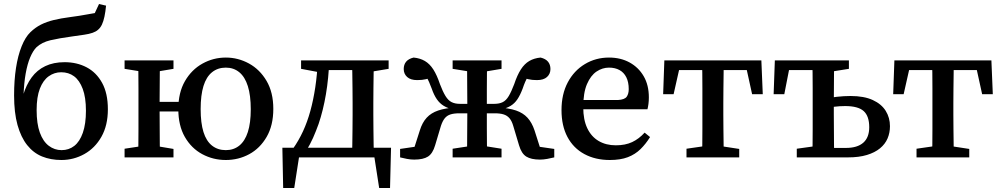

<svg xmlns="http://www.w3.org/2000/svg" viewBox="-20 -782 4978 954"><path d="M285 13Q232 13 189 -4.5Q146 -22 115 -61Q84 -100 67 -161Q50 -222 50 -308Q50 -383 59.5 -444.5Q69 -506 87.5 -552Q106 -598 131 -622Q156 -646 184 -660Q212 -674 247 -682.5Q282 -691 328 -697Q352 -700 373.5 -703.5Q395 -707 414 -710.5Q433 -714 451 -717L472 -762L507 -754Q504 -723 499 -699.5Q494 -676 486.5 -660Q479 -644 467 -634Q457 -625 440 -619Q423 -613 398.5 -609.5Q374 -606 339 -601Q273 -592 230.5 -582Q188 -572 161 -547Q144 -530 130 -497Q116 -464 107.5 -416Q99 -368 97 -308L95 -309Q110 -360 137 -397Q164 -434 205 -453.5Q246 -473 301 -473Q362 -473 410.5 -447.5Q459 -422 487.5 -370Q516 -318 516 -239Q516 -159 484 -102.5Q452 -46 399 -16.5Q346 13 285 13ZM286 -36Q322 -36 349 -57Q376 -78 391.5 -122Q407 -166 407 -232Q407 -298 391 -340.5Q375 -383 348 -403Q321 -423 284 -423Q250 -423 222 -403Q194 -383 178 -341.5Q162 -300 162 -235Q162 -167 178 -123Q194 -79 222.5 -57.5Q251 -36 286 -36Z M599 0V-43L704 -59H741L842 -42V0ZM599 -440V-482H842V-440L741 -423H704ZM666 0Q667 -26 667.5 -63Q668 -100 668 -140Q668 -180 668 -213V-270Q668 -303 668 -343Q668 -383 667.5 -420.5Q667 -458 666 -482H775Q774 -458 774 -420.5Q774 -383 773.5 -343Q773 -303 773 -270V-237Q773 -192 773.5 -147Q774 -102 774 -64Q774 -26 775 0ZM727 -228V-276H938V-228ZM1102 13Q1039 13 985 -16Q931 -45 898.5 -101.5Q866 -158 866 -240Q866 -322 899 -379Q932 -436 986 -466Q1040 -496 1102 -496Q1163 -496 1217 -466.5Q1271 -437 1304.5 -380Q1338 -323 1338 -241Q1338 -159 1305 -102Q1272 -45 1218.5 -16Q1165 13 1102 13ZM1102 -36Q1141 -36 1169 -58.5Q1197 -81 1211.5 -126Q1226 -171 1226 -239Q1226 -308 1211.5 -354Q1197 -400 1169 -423Q1141 -446 1102 -446Q1062 -446 1033.5 -423Q1005 -400 991 -354.5Q977 -309 977 -240Q977 -171 991 -126Q1005 -81 1033.5 -58.5Q1062 -36 1102 -36Z M1884 0H1421L1472 -41L1442 152H1387L1383 -48H1923L1918 152H1864L1834 -41ZM1729 0Q1730 -25 1730.5 -62.5Q1731 -100 1731.5 -140Q1732 -180 1732 -213V-270Q1732 -303 1731.5 -343Q1731 -383 1730.5 -420.5Q1730 -458 1729 -482H1838Q1837 -458 1836.5 -420.5Q1836 -383 1835.5 -343Q1835 -303 1835 -270V-213Q1835 -180 1835.5 -140Q1836 -100 1836.5 -62.5Q1837 -25 1838 0ZM1476 -440V-482H1584V-423H1566ZM1787 -423V-482H1911V-440L1809 -423ZM1435 -42Q1464 -83 1485.5 -129.5Q1507 -176 1522 -230.5Q1537 -285 1546.5 -348Q1556 -411 1559 -482H1616Q1613 -394 1599.5 -314Q1586 -234 1563 -166Q1550 -130 1535.5 -97Q1521 -64 1502 -35V-10ZM1585 -434V-482H1770V-434Z M1968 0V-42L2098 -61L2026 -9L2066 -134Q2078 -173 2100 -197Q2122 -221 2157.5 -233Q2193 -245 2245 -248L2234 -237Q2205 -244 2185 -256Q2165 -268 2150.5 -289Q2136 -310 2125 -342Q2112 -378 2099 -399.5Q2086 -421 2073 -439L2138 -401Q2115 -393 2096.5 -388.5Q2078 -384 2053 -384Q2020 -384 2003 -399.5Q1986 -415 1986 -439Q1986 -461 1998 -475.5Q2010 -490 2035 -496Q2067 -493 2091 -479Q2115 -465 2133 -437Q2151 -409 2166 -364Q2180 -327 2193.5 -305Q2207 -283 2224 -274.5Q2241 -266 2265 -266H2345V-219H2262Q2236 -219 2218.5 -213.5Q2201 -208 2190 -194.5Q2179 -181 2171 -157L2142 -60Q2130 -19 2106.5 -4Q2083 11 2038 11Q2021 11 2002 7.5Q1983 4 1968 0ZM2734 0Q2718 4 2699 7.5Q2680 11 2663 11Q2619 11 2595 -4Q2571 -19 2559 -60L2530 -157Q2523 -181 2511.5 -194.5Q2500 -208 2482.5 -213.5Q2465 -219 2439 -219H2356V-266H2436Q2461 -266 2478 -274.5Q2495 -283 2508 -305Q2521 -327 2535 -364Q2550 -409 2568 -437Q2586 -465 2610 -479Q2634 -493 2666 -496Q2691 -490 2703 -475.5Q2715 -461 2715 -439Q2715 -415 2698 -399.5Q2681 -384 2648 -384Q2623 -384 2604.5 -388.5Q2586 -393 2563 -401L2628 -439Q2615 -421 2602 -399.5Q2589 -378 2577 -342Q2565 -310 2551 -289Q2537 -268 2517 -256Q2497 -244 2467 -237L2455 -248Q2509 -245 2544 -233Q2579 -221 2601 -197Q2623 -173 2636 -134L2676 -9L2603 -61L2734 -42ZM2300 0Q2301 -26 2301 -63.5Q2301 -101 2301.5 -143Q2302 -185 2302 -223V-261Q2302 -298 2301.5 -339.5Q2301 -381 2301 -419.5Q2301 -458 2300 -482H2401Q2400 -458 2399.5 -419.5Q2399 -381 2399 -339.5Q2399 -298 2399 -261V-223Q2399 -185 2399 -143Q2399 -101 2399.5 -63.5Q2400 -26 2401 0ZM2229 0V-43L2334 -59H2371L2472 -43V0ZM2229 -440V-482H2472V-440L2371 -423H2334Z M3010 13Q2938 13 2883.5 -16.5Q2829 -46 2799.5 -101.5Q2770 -157 2770 -235Q2770 -314 2801 -372.5Q2832 -431 2886 -463.5Q2940 -496 3006 -496Q3064 -496 3108.5 -471.5Q3153 -447 3178.5 -403Q3204 -359 3204 -298Q3204 -281 3202 -265.5Q3200 -250 3197 -239H2822V-285H3050Q3084 -287 3094 -301.5Q3104 -316 3104 -339Q3104 -374 3092 -398Q3080 -422 3058 -434Q3036 -446 3006 -446Q2973 -446 2944 -426.5Q2915 -407 2896.5 -364Q2878 -321 2878 -249Q2878 -187 2898 -145Q2918 -103 2954.5 -81.5Q2991 -60 3040 -60Q3087 -60 3121 -76Q3155 -92 3183 -123L3210 -101Q3189 -67 3162.5 -41Q3136 -15 3099.5 -1Q3063 13 3010 13Z M3275 -314 3281 -482H3763L3770 -314H3717L3681 -478L3733 -434H3312L3364 -478L3327 -314ZM3391 0V-43L3502 -59H3542L3653 -42V0ZM3468 0Q3469 -25 3469.5 -62.5Q3470 -100 3470 -140Q3470 -180 3470 -213V-270Q3470 -303 3470 -343Q3470 -383 3469.5 -420.5Q3469 -458 3468 -482H3576Q3576 -458 3575.5 -420.5Q3575 -383 3574.5 -343Q3574 -303 3574 -270V-213Q3574 -180 3574.5 -140Q3575 -100 3575.5 -62.5Q3576 -25 3576 0Z M4078 0V-47H4183Q4240 -47 4269.5 -73Q4299 -99 4299 -150Q4299 -205 4271.5 -230Q4244 -255 4179 -255Q4152 -255 4124.5 -251.5Q4097 -248 4074 -242V-290Q4102 -297 4137.5 -301Q4173 -305 4206 -305Q4273 -305 4316.5 -285Q4360 -265 4381 -231Q4402 -197 4402 -155Q4402 -122 4390 -94Q4378 -66 4352.5 -45Q4327 -24 4287.5 -12Q4248 0 4194 0ZM4016 0Q4017 -25 4017.5 -62.5Q4018 -100 4018 -140Q4018 -180 4018 -213V-270Q4018 -303 4018 -343Q4018 -383 4017.5 -420.5Q4017 -458 4016 -482H4125Q4124 -458 4124 -420.5Q4124 -383 4123.5 -343Q4123 -303 4123 -270V-213Q4123 -180 4123.5 -140Q4124 -100 4124 -62.5Q4124 -25 4125 0ZM3824 -314 3830 -482H4067V-434H3861L3909 -478L3877 -314ZM3939 0V-43L4054 -59H4070V0ZM4071 -423V-482H4198V-440L4091 -423Z M4418 -314 4424 -482H4906L4913 -314H4860L4824 -478L4876 -434H4455L4507 -478L4470 -314ZM4534 0V-43L4645 -59H4685L4796 -42V0ZM4611 0Q4612 -25 4612.5 -62.5Q4613 -100 4613 -140Q4613 -180 4613 -213V-270Q4613 -303 4613 -343Q4613 -383 4612.5 -420.5Q4612 -458 4611 -482H4719Q4719 -458 4718.5 -420.5Q4718 -383 4717.5 -343Q4717 -303 4717 -270V-213Q4717 -180 4717.5 -140Q4718 -100 4718.5 -62.5Q4719 -25 4719 0Z"/></svg>

Font: Source Serif 4 18pt Medium
Style: Regular
Weight: 500
Designer: Frank Grießhammer
Foundry: Adobe Systems Incorporated
Version: Version 4.004;hotconv 1.0.116;makeotfexe 2.5.65601